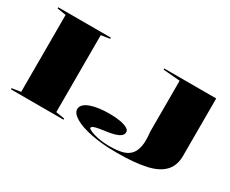

<svg xmlns="http://www.w3.org/2000/svg" viewBox="-107 -1064 1722 1435"><g transform="rotate(30 754.0 -346.5)"><path d="M508 -708V-698L433 -686V-22L508 -10V0H54V-10L130 -22V-686L54 -698V-708ZM977 15Q849 15 754.5 -4Q660 -23 608.5 -54Q557 -85 557 -120Q557 -143 574.5 -160Q592 -177 624 -188.5Q656 -200 697 -205.5Q738 -211 786 -211Q834 -211 873.5 -204.5Q913 -198 937 -185Q961 -172 961 -154Q961 -132 943 -118.5Q925 -105 896.5 -97Q868 -89 836 -84.5Q804 -80 775.5 -75.5Q747 -71 729.5 -64.5Q712 -58 712 -46Q712 -41 736 -29.5Q760 -18 804 -9Q848 0 907 0Q967 0 1010 -10.5Q1053 -21 1079 -48.5Q1105 -76 1114 -123.5Q1123 -171 1114 -245V-686L969 -698V-708H1417V-224Q1420 -136 1373.5 -83Q1327 -30 1229 -7.5Q1131 15 977 15Z"/></g></svg>

Font: Kalnia Expanded Medium
Style: Regular
Weight: 500
Width: 7
Designer: Frida Medrano
Foundry: Frida Medrano
Version: Version 1.105